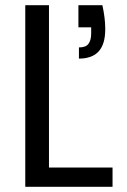

<svg xmlns="http://www.w3.org/2000/svg" viewBox="-20 -717 486 737"><path d="M168 -697C168 -697 77 -697 77 -697C77 -697 77 0 77 0C77 0 412 0 412 0C412 0 412 -74 412 -74C412 -74 168 -74 168 -74C168 -74 168 -697 168 -697ZM373 -697C373 -697 281 -697 281 -697C281 -697 281 -612 281 -612C281 -612 330 -612 330 -612C330 -612 330 -589 330 -589C330 -589 330 -589 330 -589C330 -570 326 -557 319 -548C312 -539 300 -535 283 -535C283 -535 283 -492 283 -492C283 -492 283 -492 283 -492C316 -492 342 -501 359 -520C376 -539 384 -567 384 -606C384 -606 384 -606 384 -606C384 -635 380 -665 373 -697Z"/></svg>

Font: Girnar Poppins
Style: Regular
Weight: 500
Designer: Ninad Kale (Devanagari), Jonny Pinhorn (Latin)
Foundry: Indian Type Foundry
Version: ""